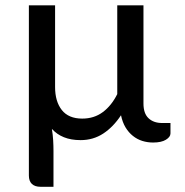

<svg xmlns="http://www.w3.org/2000/svg" viewBox="-20 -528 692 718"><path d="M617.5 -68V-29Q617.5 -16 600.5 -5.5Q583.5 5 552.5 5Q531.5 5 512.2 -1Q493 -7 477 -19.8Q461 -32.5 449.5 -51.5Q438 -70.5 432.5 -97Q403.5 -53 366 -28.5Q328.5 -4 281.5 -4Q245.5 -4 219 -14.8Q192.5 -25.5 174 -46Q177.5 -25 178.8 -3.8Q180 17.5 180 36V170.5H131.5Q110.5 170.5 99.2 159.8Q88 149 88 128.5V-508H186V-202.5Q186 -148.5 211.2 -116.5Q236.5 -84.5 287.5 -84.5Q332 -84.5 364.5 -108.8Q397 -133 418.5 -176V-508H516.5V-141Q516.5 -103.5 535.5 -85.8Q554.5 -68 586 -68Z"/></svg>

Font: Lato 2
Style: Regular
Weight: 500
Designer: Lukasz Dziedzic with Adam Twardoch and Botio Nikoltchev
Foundry: tyPoland Lukasz Dziedzic
Version: Version 2.015; 2015-08-06; http://www.latofonts.com/